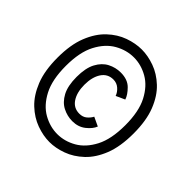

<svg xmlns="http://www.w3.org/2000/svg" viewBox="-155 -779 860 860"><g transform="rotate(45 275.0 -349.0)"><path d="M273 -55.5Q233.5 -55.5 191.2 -70.8Q149 -86 112.8 -120Q76.5 -154 54 -210.2Q31.5 -266.5 31.5 -349Q31.5 -431 54 -487.2Q76.5 -543.5 112.8 -577.5Q149 -611.5 191.2 -626.5Q233.5 -641.5 273 -641.5Q312 -641.5 354 -626.5Q396 -611.5 432.2 -577.5Q468.5 -543.5 490.8 -487.2Q513 -431 513 -349Q513 -266.5 490.8 -210.2Q468.5 -154 432.2 -120Q396 -86 354 -70.8Q312 -55.5 273 -55.5ZM273 -105.5Q319 -105.5 362 -130Q405 -154.5 432.8 -208Q460.5 -261.5 460.5 -349Q460.5 -436 432.8 -489.2Q405 -542.5 362 -567Q319 -591.5 273 -591.5Q226.5 -591.5 183.2 -567Q140 -542.5 112 -489.2Q84 -436 84 -349Q84 -261.5 112 -208Q140 -154.5 183.2 -130Q226.5 -105.5 273 -105.5ZM279.5 -194Q247.5 -194 218.5 -208.8Q189.5 -223.5 171.2 -257.5Q153 -291.5 153 -348Q153 -404.5 171 -438.2Q189 -472 218 -487Q247 -502 279.5 -502Q323 -502 347.5 -477.5Q372 -453 379 -430.5L337 -411.5Q331 -429 315.2 -442.8Q299.5 -456.5 278 -456.5Q242 -456.5 222.2 -426.5Q202.5 -396.5 202.5 -348Q202.5 -300 222.2 -270Q242 -240 278 -240Q300 -240 314 -252Q328 -264 335 -278L377.5 -258Q368.5 -235 342.5 -214.5Q316.5 -194 279.5 -194Z"/></g></svg>

Font: Trispace SemiCondensed Light
Style: Regular
Weight: 300
Width: 4
Designer: Tyler Finck
Foundry: Etcetera Type Company
Version: Version 1.210; ttfautohint (v1.8.3)